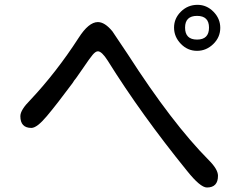

<svg xmlns="http://www.w3.org/2000/svg" viewBox="-20 -791 1040 815"><path d="M915 -672.9Q915 -632.8 885.3 -604Q855.5 -575.2 816.4 -575.2Q776.4 -575.2 747.6 -605Q718.8 -634.8 718.8 -673.8Q718.8 -712.9 748 -741.7Q777.3 -770.5 818.4 -770.5Q857.4 -770.5 886.2 -741.2Q915 -711.9 915 -672.9ZM765.6 -673.8Q765.6 -623 816.4 -623Q867.2 -623 867.2 -673.8Q867.2 -723.6 816.4 -723.6Q765.6 -723.6 765.6 -673.8ZM334 -503.9 302.7 -459Q294.9 -450.2 288.1 -438.5Q220.7 -347.7 178.7 -297.9Q136.7 -248 113.3 -248Q66.4 -248 66.4 -297.9Q66.4 -324.2 108.4 -366.2Q218.8 -483.4 313.5 -629.9Q356.4 -697.3 395.5 -697.3Q424.8 -697.3 457 -658.2L522.5 -560.5Q710.9 -267.6 866.2 -111.3Q905.3 -72.3 905.3 -44.9Q905.3 4.9 858.4 4.9Q830.1 4.9 773.4 -66.4Q580.1 -304.7 437.5 -533.2Q412.1 -573.2 395.5 -573.2Q385.7 -573.2 373 -558.1Q360.4 -543 334 -503.9Z"/></svg>

Font: FakePearl
Style: Regular
Weight: 400
Version: Version 1.2